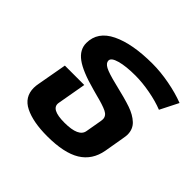

<svg xmlns="http://www.w3.org/2000/svg" viewBox="-146 -720 882 882"><g transform="rotate(45 294.5 -279.0)"><path d="M66 -104Q66 -117 69 -132L95 -277H221L196 -135Q189 -90 279 -90Q371 -90 378 -135L392 -215Q393 -219 393 -226Q393 -248 369.5 -259.5Q346 -271 294 -284L265 -292Q172 -317 131.5 -347Q91 -377 91 -420Q91 -494 167.5 -531Q244 -568 374 -568Q426 -568 484.5 -557Q543 -546 589 -528L544 -439Q504 -455 452.5 -464.5Q401 -474 357 -474Q296 -474 258 -463.5Q220 -453 220 -435Q220 -419 241.5 -407.5Q263 -396 321 -382Q397 -364 436 -350.5Q475 -337 499 -314.5Q523 -292 523 -256Q523 -247 519 -225L503 -132Q490 -60 433 -25Q376 10 267 10Q175 10 120.5 -17Q66 -44 66 -104Z"/></g></svg>

Font: KoHo
Style: Bold Italic
Weight: 700
Italic angle: -10°
Version: Version 1.000; ttfautohint (v1.6)